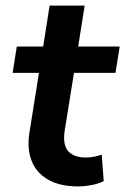

<svg xmlns="http://www.w3.org/2000/svg" viewBox="-20 -655 447 685"><path d="M258 10Q193 10 151 -14.5Q109 -39 92.5 -82Q76 -125 85 -182L119 -395H25L40 -489H134L157 -635H282L259 -489H407L392 -395H244L211 -190Q203 -138 223.5 -115.5Q244 -93 287 -93Q302 -93 316 -96Q330 -99 343 -103L350 -9Q334 0 308 5Q282 10 258 10Z"/></svg>

Font: Nunito Sans 12pt ExtraLight
Style: Italic
Weight: 200
Italic angle: -9°
Designer: Vernon Adams
Foundry: Vernon Adams
Version: Version 3.101;gftools[0.9.27]